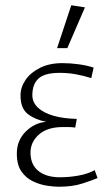

<svg xmlns="http://www.w3.org/2000/svg" viewBox="-20 -699 413 730"><path d="M203 11Q185 11 158.5 7Q132 3 105.5 -9.5Q79 -22 61.5 -47Q44 -72 44 -115Q44 -165 77.5 -198.5Q111 -232 156 -236Q116 -243 87 -264.5Q58 -286 58 -336Q58 -367 77 -395Q96 -423 132 -441Q168 -459 217 -459Q248 -459 280 -454.5Q312 -450 336 -442L327 -402Q299 -411 269 -416.5Q239 -422 207 -422Q150 -422 126.5 -400.5Q103 -379 103 -337Q103 -310 124 -290Q145 -270 183 -259Q221 -248 272 -247L266 -214Q260 -215 252.5 -215.5Q245 -216 237 -216Q229 -216 220 -216Q160 -216 128 -187.5Q96 -159 96 -119Q96 -73 126 -49Q156 -25 208 -25Q243 -25 279 -31.5Q315 -38 340 -52L351 -22Q332 -14 294 -1.5Q256 11 203 11ZM197 -516 251 -679 303 -671 236 -516Z"/></svg>

Font: Ancizar Sans Thin
Style: Regular
Weight: 100
Designer: Cesar Puertas, Viviana Monsalve, Julian Moncada, Julian Prieto, Jose Castro, Mariel Hernandez, Felipe Aragon, Sara Alarc
Version: Version 8.100